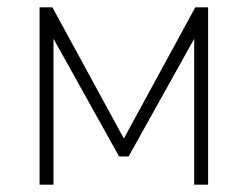

<svg xmlns="http://www.w3.org/2000/svg" viewBox="-20 -504 676 524"><path d="M88 0V-484H123L318 -126L513 -484H548V0H510V-436H531L331 -77H305L105 -436H126V0Z"/></svg>

Font: Nunito Sans 12pt ExtraLight
Style: Regular
Weight: 200
Designer: Vernon Adams
Foundry: Vernon Adams
Version: Version 3.101;gftools[0.9.27]